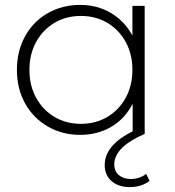

<svg xmlns="http://www.w3.org/2000/svg" viewBox="-20 -546 715 783"><path d="M570 -522V0H521V-123Q490 -62 434 -29Q378 4 307 4Q234 4 175 -30Q116 -64 82.5 -124Q49 -184 49 -261Q49 -338 82.5 -398.5Q116 -459 175 -492.5Q234 -526 307 -526Q377 -526 432.5 -493Q488 -460 520 -401V-522ZM520 -261Q520 -325 492.5 -375Q465 -425 417.5 -453Q370 -481 310 -481Q250 -481 202.5 -453Q155 -425 127.5 -375Q100 -325 100 -261Q100 -197 127.5 -147Q155 -97 202.5 -69Q250 -41 310 -41Q370 -41 417.5 -69Q465 -97 492.5 -147Q520 -197 520 -261ZM407 127Q407 38 546 -22L570 0Q446 54 446 124Q446 153 465 168.5Q484 184 514 184Q531 184 547.5 178.5Q564 173 576 163L590 192Q556 217 509 217Q463 217 435 192.5Q407 168 407 127Z"/></svg>

Font: Montserrat Alternates Light
Style: Regular
Weight: 300
Designer: Julieta Ulanovsky
Foundry: Julieta Ulanovsky
Version: Version 7.200